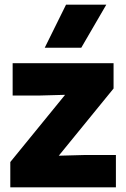

<svg xmlns="http://www.w3.org/2000/svg" viewBox="-20 -800 539 820"><path d="M262 -780H434L327 -596H171ZM24 -108 258 -395 148 -392H34V-530H465V-422L231 -135L341 -138H475V0H24Z"/></svg>

Font: Cooper Hewitt
Style: Bold
Weight: 711
Designer: Village Type and Design LLC
Foundry: Cooper Hewitt Smithsonian Design Museum
Version: 1.000